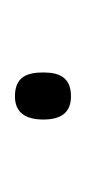

<svg xmlns="http://www.w3.org/2000/svg" viewBox="51 -157 115 257"><g transform="rotate(-90 108.5 -28.5)"><path d="M77 -28C77 -6 85 9 108 9C133 9 140 -6 140 -28C140 -50 134 -66 108 -66C85 -66 77 -50 77 -28Z"/></g></svg>

Font: Noto Sans Devanagari UI ExtraCondensed ExtraLight
Style: Regular
Weight: 200
Width: 2
Designer: Jelle Bosma - Monotype Design Team
Foundry: Monotype Imaging Inc.
Version: Version 2.004